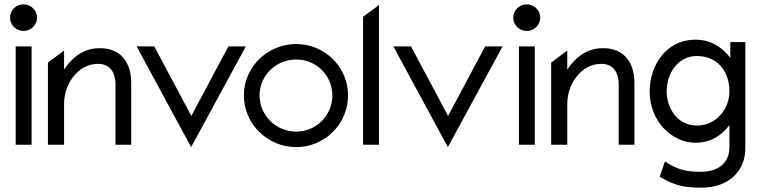

<svg xmlns="http://www.w3.org/2000/svg" viewBox="-20 -664 3480 881"><path d="M26 -583C26 -549 54 -522 88 -522C122 -522 150 -549 150 -583C150 -617 122 -644 88 -644C54 -644 26 -617 26 -583ZM52 0H125V-451H52Z M200 0H274V-187C274 -243 295 -288 322 -319C346 -347 382 -371 430 -371C485 -371 510 -331 510 -276V0H582V-284C582 -379 533 -443 438 -443C360 -443 309 -397 274 -345V-432L200 -377Z M607 -451 857 11 1108 -451H1028L858 -132L688 -451Z M1099 -226C1099 -95 1208 11 1339 11C1470 11 1577 -95 1577 -226C1577 -357 1470 -462 1339 -462C1208 -462 1099 -357 1099 -226ZM1171 -226C1171 -318 1247 -391 1339 -391C1431 -391 1505 -318 1505 -226C1505 -134 1431 -60 1339 -60C1247 -60 1171 -134 1171 -226Z M1646 0H1719V-641L1646 -587Z M1785 -451 2035 11 2286 -451H2206L2036 -132L1866 -451Z M2335 -583C2335 -549 2363 -522 2397 -522C2431 -522 2459 -549 2459 -583C2459 -617 2431 -644 2397 -644C2363 -644 2335 -617 2335 -583ZM2361 0H2434V-451H2361Z M2509 0H2583V-187C2583 -243 2604 -288 2631 -319C2655 -347 2691 -371 2739 -371C2794 -371 2819 -331 2819 -276V0H2891V-284C2891 -379 2842 -443 2747 -443C2669 -443 2618 -397 2583 -345V-432L2509 -377Z M2961 -245C2961 -103 3067 -9 3171 -9C3244 -9 3293 -45 3327 -90V11C3327 83 3277 124 3197 124C3144 124 3099 122 3031 77L3007 147C3082 193 3135 197 3197 197C3335 197 3400 111 3400 17V-471H3331V-399C3296 -444 3245 -482 3171 -482C3037 -482 2961 -364 2961 -245ZM3039 -245C3039 -330 3093 -407 3177 -407C3271 -407 3327 -338 3327 -245C3327 -167 3270 -88 3177 -88C3089 -88 3039 -167 3039 -245Z"/></svg>

Font: Charger Sport
Style: Regular
Weight: 400
Designer: Jasper
Foundry: Cannot Into Space Fonts
Version: Version 1.1